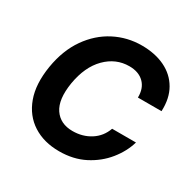

<svg xmlns="http://www.w3.org/2000/svg" viewBox="-164 -902 1079 1078"><g transform="rotate(30 376.0 -363.5)"><path d="M736.5 -472.7H583.5Q584.9 -533 550.2 -567.1Q515.6 -601.2 454.9 -601.2Q367.9 -601.2 303.6 -536.4Q239.3 -471.6 219.5 -354.4Q201.3 -241.1 240.4 -183.6Q279.5 -126.1 358.7 -126.1Q424.4 -126.1 474.8 -158.4Q525.2 -190.7 545.8 -248.6H700.3Q680.8 -181.8 633 -122.7Q585.2 -63.6 513.7 -26.8Q442.1 9.9 350.5 9.9Q251.4 9.9 180.6 -35.5Q109.7 -81 78.5 -166.5Q47.2 -252.1 66.8 -372.9Q86.3 -490.1 143.3 -571.4Q200.3 -652.7 282.1 -695Q364 -737.2 457.4 -737.2Q544 -737.2 608.1 -706.1Q672.2 -675.1 706.3 -615.9Q740.4 -556.8 736.5 -472.7Z"/></g></svg>

Font: Inter UI
Style: Bold Italic
Weight: 700
Italic angle: 9.39999°
Designer: Rasmus Andersson
Foundry: rsms
Version: 3.2;8d6f07862